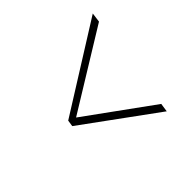

<svg xmlns="http://www.w3.org/2000/svg" viewBox="-102 -503 569 569"><g transform="rotate(-45 182.5 -218.0)"><path d="M303 -65 299 -38 70 -205 73 -225 349 -398 345 -368 96 -215Z"/></g></svg>

Font: Genos Thin Thin
Style: Italic
Weight: 250
Italic angle: -8°
Version: Version 1.010